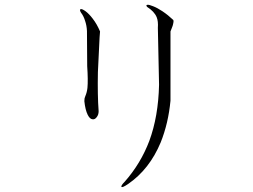

<svg xmlns="http://www.w3.org/2000/svg" viewBox="-20 -759 1040 788"><path d="M336.9 -631.8 337.9 -487.3Q341.8 -429.7 338.9 -398.4Q336.9 -379.9 330.1 -364.3Q328.1 -358.4 327.1 -355.5Q326.2 -349.6 326.2 -343.8Q330.1 -307.6 339.8 -288.1Q348.6 -270.5 359.4 -269.5Q369.1 -267.6 377 -278.3Q384.8 -288.1 384.8 -302.7Q379.9 -368.2 381.8 -462.9Q383.8 -516.6 388.7 -605.5L390.6 -629.9Q377.9 -660.2 360.4 -682.6Q345.7 -702.1 331.1 -712.9Q317.4 -722.7 311.5 -721.7Q304.7 -719.7 312.5 -707Q323.2 -693.4 329.1 -673.8Q335.9 -654.3 336.9 -631.8ZM627.9 -644.5 632.8 -411.1Q629.9 -281.2 592.8 -180.7Q557.6 -87.9 492.2 -13.7Q475.6 2.9 478.5 7.8Q481.4 12.7 505.9 -3.9Q593.8 -64.5 639.6 -174.8Q670.9 -252.9 679.7 -345.7V-629.9L684.6 -642.6Q689.5 -654.3 690.4 -660.2Q693.4 -669.9 691.4 -676.8Q669.9 -697.3 646.5 -712.9Q626 -726.6 608.4 -733.4Q591.8 -740.2 585 -739.3Q577.1 -738.3 584 -730.5Q613.3 -711.9 623 -688.5Q629.9 -671.9 627.9 -644.5Z"/></svg>

Font: BatangChe
Style: Regular
Weight: 400
Monospace: yes
Version: Version 2.21